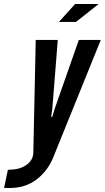

<svg xmlns="http://www.w3.org/2000/svg" viewBox="-22 -747 524 962"><path d="M26.5 195Q105.5 195 161.5 152Q217.5 109 245 41L483 -547H373L251.5 -200.5L240 -161.5H234.5L240 -200.5L267.5 -547H157L145 16Q144.5 54 112.2 78Q80 102 29.5 103Q20.5 103 17.5 104L-1.5 194.5Q18 195 21.2 195Q24.5 195 26.5 195ZM273 -637H358.5L472.5 -727H354.5Z"/></svg>

Font: League Gothic SemiExpanded Italic
Style: Regular
Weight: 400
Width: 6
Designer: The League of Moveable Type
Version: Version 1.600; ttfautohint (v1.8.3)